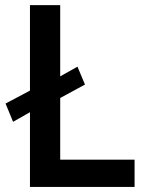

<svg xmlns="http://www.w3.org/2000/svg" viewBox="-20 -740 602 760"><path d="M31.7 -257.8 2 -330.1 113.3 -389.2 201.2 -428.2 286.6 -476.1 316.4 -405.3 201.2 -342.8 113.3 -304.2ZM98.6 0V-719.7H218.3V-107.9H512.7V0Z"/></svg>

Font: Reddit Mono SemiBold
Style: Regular
Weight: 600
Monospace: yes
Designer: Stephen Hutchings
Foundry: Reddit
Version: Version 1.014